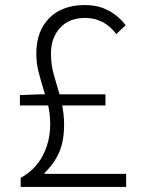

<svg xmlns="http://www.w3.org/2000/svg" viewBox="-20 -741 575 761"><path d="M179 -248Q179 -298 166 -343Q163 -351 160.5 -360Q158 -369 155 -378Q139 -430 131.5 -461.5Q124 -493 124 -529Q124 -618 175.5 -669.5Q227 -721 316 -721Q370 -721 410.5 -699Q451 -677 478 -641L441 -606Q393 -670 317 -670Q254 -670 218 -630.5Q182 -591 182 -529Q182 -481 195 -439L202 -415Q217 -366 225.5 -327.5Q234 -289 234 -247Q234 -183 215 -138.5Q196 -94 157 -56V-52H480V0H62V-36Q120 -68 149.5 -124.5Q179 -181 179 -248ZM59 -364 133 -367H398V-323H59Z"/></svg>

Font: Merged Yaku Han JP Light
Style: Regular
Weight: 300
Designer: Ryoko NISHIZUKA 西塚涼子 (kana, bopomofo & ideographs); Paul D. Hunt (Latin, Greek & Cyrillic); Sandoll Communications 산돌커뮤니
Foundry: Adobe
Version: Version 2.004